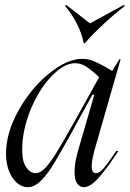

<svg xmlns="http://www.w3.org/2000/svg" viewBox="-20 -764 537 796"><path d="M295 -271 391 -444Q358 -475 336.5 -488.5Q315 -502 291 -502Q245 -502 193 -447.5Q141 -393 106.5 -308.5Q72 -224 72 -142Q72 -94 89 -70Q106 -46 128 -46Q147 -46 168 -68Q189 -90 216.5 -135Q244 -180 295 -271ZM321 -520Q346 -520 367.5 -511Q389 -502 413 -488.5Q437 -475 445 -470L475 -518H480L374 -149Q360 -100 360 -75Q360 -46 378 -46Q392 -46 409 -65.5Q426 -85 462 -138H471Q425 -68 390 -28Q355 12 327 12Q311 12 300 -3Q289 -18 289 -51Q289 -89 306 -148L371 -371H363L305 -266L283 -225Q233 -135 205.5 -89Q178 -43 150.5 -15.5Q123 12 95 12Q72 12 51.5 -5Q31 -22 18 -53.5Q5 -85 5 -127Q5 -213 56.5 -305.5Q108 -398 183 -459Q258 -520 321 -520ZM332 -585H327Q320 -623 299.5 -664Q279 -705 250 -739L254 -744L353 -667L494 -744L497 -739Q452 -704 407 -662Q362 -620 332 -585Z"/></svg>

Font: Nyght Serif Light Italic
Style: Regular
Weight: 300
Italic angle: -16°
Designer: Maksym Kobuzan
Version: Version 0.410